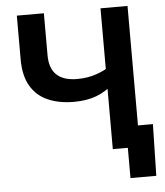

<svg xmlns="http://www.w3.org/2000/svg" viewBox="-59 -780 850 988"><g transform="rotate(-5 366.0 -286.0)"><path d="M320.3 -259.8Q243.2 -259.8 185.8 -284.7Q128.4 -309.6 96.7 -363Q64.9 -416.5 64.9 -501.5V-727.5H204.6V-510.7Q204.6 -442.9 240.2 -409.2Q275.9 -375.5 346.7 -375.5Q401.4 -375.5 447.5 -391.8Q493.7 -408.2 528.8 -433.1V-336.9Q484.4 -296.4 434.3 -278.1Q384.3 -259.8 320.3 -259.8ZM497.1 0V-727.5H636.7V0ZM574.7 156.2V0H533.7V-110.4H713.9L708 156.2Z"/></g></svg>

Font: Inter
Style: 650
Weight: 650
Designer: Rasmus Andersson
Foundry: rsms
Version: Version 4.001;git-66647c0bb